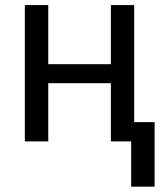

<svg xmlns="http://www.w3.org/2000/svg" viewBox="-20 -548 646 744"><path d="M500 0V-528.3H409.7V-299.3H167V-528.3H76.2V0H167V-225.6H409.7V0ZM579.1 175.3V-74.7H488.3V175.3Z"/></svg>

Font: Roboto1
Style: rg
Weight: 400
Designer: Google
Version: Version 2.137; 2017